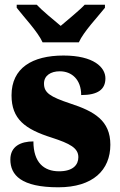

<svg xmlns="http://www.w3.org/2000/svg" viewBox="-20 -786 512 816"><path d="M161 -606H315C335 -651 396 -715 426 -753V-766H340C320 -744 266 -700 238 -676C209 -700 156 -744 136 -766H51V-753C80 -715 141 -651 161 -606ZM228 10C375 10 449 -63 449 -171C449 -274 380 -313 279 -346C192 -375 167 -392 167 -431C167 -465 196 -483 234 -483C285 -483 325 -448 325 -382C396 -382 428 -406 428 -453C428 -500 378 -550 250 -550C117 -550 29 -497 29 -381C29 -280 86 -237 200 -201C277 -176 313 -157 313 -118C313 -86 291 -58 231 -58C167 -58 122 -95 122 -185C68 -185 24 -164 24 -108C24 -42 70 10 228 10Z"/></svg>

Font: Noto Serif Tamil SemiCondensed Black
Style: Regular
Weight: 900
Width: 4
Designer: Indian Type Foundry, Tom Grace, and the Monotype Design Team
Foundry: Monotype Imaging Inc.
Version: Version 2.004